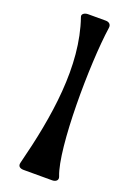

<svg xmlns="http://www.w3.org/2000/svg" viewBox="-164 -931 688 992"><g transform="rotate(20 180.5 -435.0)"><path d="M102 0H259C278 0 294 -11 286 -31C231 -168 235 -635 265 -840C268 -859 256 -870 237 -870H140C121 -870 104 -859 110 -844C194 -603 145 -307 74 -29C69 -9 82 0 102 0Z"/></g></svg>

Font: OpenDyslexic3
Style: Regular
Weight: 400
Designer: Abelardo Gonzalez
Version: Version 3.001;PS 003.001;hotconv 1.0.88;makeotf.lib2.5.64775